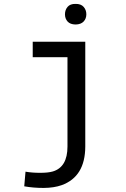

<svg xmlns="http://www.w3.org/2000/svg" viewBox="-20 -740 640 974"><path d="M363.3 -720.2Q390.6 -720.7 404.3 -705.1Q418 -689.5 418 -667.5Q418 -645.5 404.3 -630.9Q390.6 -616.2 363.3 -615.7Q335.9 -616.2 322.8 -630.9Q309.6 -645.5 309.6 -667.5Q309.6 -689.5 322.8 -705.1Q335.9 -720.7 363.3 -720.2ZM247.6 129.9Q322.3 107.9 322.3 3.4V-449.7H146V-528.3H412.6V3.4Q412.1 156.2 293 199.2Q254.9 212.9 201.7 213.4Q148.4 213.4 103 205.1L109.4 130.9Q142.6 136.7 183.6 136.7Q224.6 136.7 247.6 129.9Z"/></svg>

Font: RobotoMono-Regular
Style: Regular
Weight: 400
Designer: Google
Version: Version 2.000985; 2015; ttfautohint (v1.3)